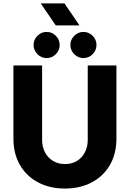

<svg xmlns="http://www.w3.org/2000/svg" viewBox="-20 -1079 752 1111"><path d="M355.7 12Q268.7 12 201.5 -23.1Q134.2 -58.3 96 -123.3Q57.7 -188.4 57.7 -277.7V-700H223.7V-268.7Q223.7 -230.2 239.8 -198.6Q256 -167 285.8 -148.3Q315.7 -129.7 356.2 -129.7Q396.7 -129.7 426.1 -148.2Q455.5 -166.8 471.6 -198.5Q487.7 -230.2 487.7 -268.7V-700H653.7V-277.7Q653.7 -188.4 615.4 -123.3Q577.1 -58.3 509.9 -23.1Q442.8 12 355.7 12ZM462.7 -743Q432 -743 409.7 -765.5Q387.3 -788 387.3 -818.7Q387.3 -849.7 409.7 -872Q432 -894.3 462.7 -894.3Q493.7 -894.3 516 -872Q538.3 -849.7 538.3 -818.7Q538.3 -788 516 -765.5Q493.7 -743 462.7 -743ZM249.7 -743Q219 -743 196.7 -765.5Q174.3 -788 174.3 -818.7Q174.3 -849.7 196.7 -872Q219 -894.3 249.7 -894.3Q280.7 -894.3 303 -872Q325.3 -849.7 325.3 -818.7Q325.3 -788 303 -765.5Q280.7 -743 249.7 -743ZM302.7 -932 215.7 -1059.3H353L440 -932Z"/></svg>

Font: MuseoModerno Thin
Style: Regular
Weight: 100
Designer: Pablo Cosgaya, Héctor Gatti, Marcela Romero, and the Authors of The MuseoModerno Project.
Foundry: Omnibus-Type Team
Version: Version 1.003